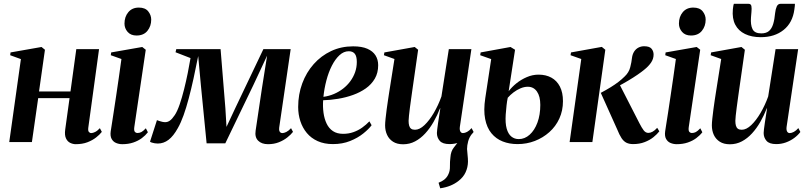

<svg xmlns="http://www.w3.org/2000/svg" viewBox="-20 -768 4365 1038"><path d="M457.5 -79Q455 -61 460.5 -54.8Q466 -48.5 473 -48.5Q482 -48.5 494.2 -54.5Q506.5 -60.5 520 -75L530.5 -55Q519 -40 499.5 -24.8Q480 -9.5 452.8 1Q425.5 11.5 389.5 11.5Q374.5 11.5 359.8 4.5Q345 -2.5 336.8 -19.8Q328.5 -37 332.5 -67.5L356 -237.5H186.5L152.5 0H30L93 -448.5L35 -469.5L37 -484.5L204.5 -514L223 -499L191 -273.5H361L392.5 -502.5H515.5Z M641 11.5Q623.5 11.5 607.8 5Q592 -1.5 583.5 -17Q575 -32.5 578.5 -58Q579.5 -65 583.8 -91.8Q588 -118.5 594.2 -159.2Q600.5 -200 607.8 -248.8Q615 -297.5 622.5 -349.2Q630 -401 636.5 -449L579 -469.5L581 -484.5L749 -514L768 -499L706 -80.5Q703.5 -61.5 709.2 -55.2Q715 -49 723.5 -49Q734.5 -49 744.5 -54.2Q754.5 -59.5 768.5 -74.5L779.5 -53Q766.5 -36 746.8 -21.2Q727 -6.5 700.5 2.5Q674 11.5 641 11.5ZM718 -576Q687 -576 670 -595.5Q653 -615 653 -640.5Q653 -677.5 673.8 -702.2Q694.5 -727 730.5 -727Q765 -727 781.2 -706.8Q797.5 -686.5 797.5 -662Q797.5 -626.5 777 -601.2Q756.5 -576 718 -576Z M1429 11.5Q1394.5 11.5 1375.5 -7.5Q1356.5 -26.5 1362 -62L1396 -290L1424 -467L1350 -308.5L1198 7H1097L1066 -307.5L1051.5 -465Q1039 -401 1026.2 -343.2Q1013.5 -285.5 1000.2 -235.5Q987 -185.5 972.5 -145Q958 -104.5 941.5 -75.5Q917.5 -32 891 -12Q864.5 8 833 8Q824.5 8 815.8 6.5Q807 5 800.5 2.8Q794 0.5 791 -2L828.5 -118.5Q833.5 -116.5 840.8 -114Q848 -111.5 856.8 -109.5Q865.5 -107.5 873 -107.5Q879.5 -107.5 885.8 -109.5Q892 -111.5 898.2 -115.8Q904.5 -120 911.2 -127.8Q918 -135.5 925 -146Q939 -167.5 951.5 -204Q964 -240.5 975 -284.5Q986 -328.5 995 -373Q1004 -417.5 1010 -454L929 -485.5L933 -502.5H1172.5L1198.5 -182.5L1204.5 -82L1251.5 -182.5L1404 -502.5H1551.5L1489.5 -79Q1488 -67 1490.2 -60.5Q1492.5 -54 1497 -51.2Q1501.5 -48.5 1506.5 -48.5Q1515.5 -48.5 1527.8 -54.5Q1540 -60.5 1553.5 -75L1564 -55Q1552.5 -40 1533.2 -24.8Q1514 -9.5 1487.8 1Q1461.5 11.5 1429 11.5Z M1989 -91Q1974 -70.5 1944.2 -46.5Q1914.5 -22.5 1873 -5.8Q1831.5 11 1780 11Q1733 11 1697.5 -5Q1662 -21 1638.8 -49Q1615.5 -77 1603.8 -113Q1592 -149 1592 -189.5Q1592 -257.5 1614 -317Q1636 -376.5 1676 -421.5Q1716 -466.5 1770.2 -492Q1824.5 -517.5 1889 -517.5Q1936 -517.5 1965.8 -504.5Q1995.5 -491.5 2010 -468.8Q2024.5 -446 2024.5 -415.5Q2024.5 -374 2006.5 -343Q1988.5 -312 1957.8 -290.2Q1927 -268.5 1888.8 -254.8Q1850.5 -241 1808.5 -234Q1766.5 -227 1727 -226Q1724.5 -191 1729 -158.2Q1733.5 -125.5 1745.8 -99.8Q1758 -74 1780 -59.2Q1802 -44.5 1835 -44.5Q1864.5 -44.5 1890.2 -53.5Q1916 -62.5 1937.8 -78Q1959.5 -93.5 1977 -112ZM1865.5 -491Q1838.5 -491 1815.2 -469.5Q1792 -448 1774 -412.5Q1756 -377 1744.5 -333Q1733 -289 1728.5 -244.5Q1758.5 -248.5 1785.5 -260Q1812.5 -271.5 1835 -289Q1857.5 -306.5 1874 -329Q1890.5 -351.5 1899.8 -377.8Q1909 -404 1909 -433Q1909 -464 1898 -477.5Q1887 -491 1865.5 -491Z M2360 250 2351 220Q2373 211 2385.8 199.5Q2398.5 188 2405 172Q2413 155 2412.5 130.8Q2412 106.5 2415 83Q2417 50 2433.8 29.2Q2450.5 8.5 2463 -8.5L2533 -46Q2517.5 -27.5 2511.2 -4.8Q2505 18 2505 37.5Q2505.5 52 2507.8 70.2Q2510 88.5 2510 106Q2509.5 136.5 2497.2 163.2Q2485 190 2459 210Q2439.5 225.5 2415 235.5Q2390.5 245.5 2360 250ZM2159.5 12Q2126.5 12 2105 -1.8Q2083.5 -15.5 2072.8 -38.5Q2062 -61.5 2062 -90.5Q2062 -103.5 2064.5 -127Q2067 -150.5 2070.5 -177.2Q2074 -204 2077.8 -227.8Q2081.5 -251.5 2083.5 -265.5L2112.5 -449L2055.5 -469.5L2058 -484.5L2222 -514L2240.5 -499L2209 -279Q2206.5 -261 2203 -236.2Q2199.5 -211.5 2196.2 -186.8Q2193 -162 2191 -142.5Q2189 -123 2189 -115Q2189 -99.5 2192 -88.8Q2195 -78 2202.5 -72.2Q2210 -66.5 2223.5 -66.5Q2248.5 -66.5 2275 -91.8Q2301.5 -117 2325.5 -158Q2349.5 -199 2366.5 -246.5L2406.5 -502.5H2528.5L2466 -82Q2464 -66 2468.8 -57.2Q2473.5 -48.5 2483 -48.5Q2493 -48.5 2505.5 -55.2Q2518 -62 2529.5 -75.5L2540.5 -54.5Q2527.5 -37 2507.2 -22Q2487 -7 2462.2 2Q2437.5 11 2410 11Q2372.5 11 2357.2 -6.8Q2342 -24.5 2342 -49Q2342 -54.5 2343.8 -69.5Q2345.5 -84.5 2348.5 -104.5Q2351.5 -124.5 2354.8 -145.2Q2358 -166 2360.5 -182.5H2359Q2344 -144 2324 -109Q2304 -74 2279 -46.8Q2254 -19.5 2224.2 -3.8Q2194.5 12 2159.5 12Z M2778 11Q2734 11 2697.8 -3.2Q2661.5 -17.5 2636.8 -47.5Q2612 -77.5 2602.8 -124.8Q2593.5 -172 2603.5 -237.5L2635.5 -448.5L2576 -469.5L2578.5 -484.5L2740 -514L2764.5 -499L2730 -275Q2747 -297.5 2772.2 -317.8Q2797.5 -338 2828.2 -351.2Q2859 -364.5 2891.5 -364.5Q2931.5 -364.5 2961 -348.2Q2990.5 -332 3007 -300Q3023.5 -268 3023.5 -221Q3023.5 -170 3004 -127.2Q2984.5 -84.5 2950 -53.8Q2915.5 -23 2871.5 -6Q2827.5 11 2778 11ZM2784.5 -16Q2817 -16 2843.5 -39.8Q2870 -63.5 2885.5 -105.2Q2901 -147 2901 -201Q2901 -247 2883 -273Q2865 -299 2833.5 -299Q2814 -299 2794 -290.5Q2774 -282 2756.2 -268.5Q2738.5 -255 2725 -239.5Q2721 -221 2718.5 -198Q2716 -175 2714 -148.5Q2711 -102 2719.2 -72.8Q2727.5 -43.5 2744.5 -29.8Q2761.5 -16 2784.5 -16Z M3059.5 0 3122.5 -449 3064.5 -469.5 3067 -484.5 3233.5 -514.5 3252.5 -499 3182.5 0ZM3402.5 11Q3382 11 3367 3.8Q3352 -3.5 3340.2 -21.2Q3328.5 -39 3316.5 -69L3228 -266Q3259 -282.5 3282 -296.8Q3305 -311 3323.2 -325Q3341.5 -339 3357 -354.5Q3380 -376 3387.2 -404.5Q3394.5 -433 3396.5 -454Q3399 -474.5 3408.2 -489Q3417.5 -503.5 3431.8 -510.8Q3446 -518 3462 -518Q3491.5 -518 3502.5 -504.5Q3513.5 -491 3513.5 -473Q3513.5 -449.5 3499.5 -429.2Q3485.5 -409 3464 -392Q3450.5 -380.5 3427.2 -364.5Q3404 -348.5 3375.8 -331.8Q3347.5 -315 3318.5 -299.8Q3289.5 -284.5 3264.5 -274L3329 -312.5L3437 -101.5Q3449.5 -77 3460 -63.2Q3470.5 -49.5 3485.5 -49.5Q3496 -49.5 3508 -56Q3520 -62.5 3533 -77L3544.5 -58Q3532.5 -42.5 3512.8 -26.5Q3493 -10.5 3465.2 0.2Q3437.5 11 3402.5 11Z M3638.5 11.5Q3621 11.5 3605.2 5Q3589.5 -1.5 3581 -17Q3572.5 -32.5 3576 -58Q3577 -65 3581.2 -91.8Q3585.5 -118.5 3591.8 -159.2Q3598 -200 3605.2 -248.8Q3612.5 -297.5 3620 -349.2Q3627.5 -401 3634 -449L3576.5 -469.5L3578.5 -484.5L3746.5 -514L3765.5 -499L3703.5 -80.5Q3701 -61.5 3706.8 -55.2Q3712.5 -49 3721 -49Q3732 -49 3742 -54.2Q3752 -59.5 3766 -74.5L3777 -53Q3764 -36 3744.2 -21.2Q3724.5 -6.5 3698 2.5Q3671.5 11.5 3638.5 11.5ZM3715.5 -576Q3684.5 -576 3667.5 -595.5Q3650.5 -615 3650.5 -640.5Q3650.5 -677.5 3671.2 -702.2Q3692 -727 3728 -727Q3762.5 -727 3778.8 -706.8Q3795 -686.5 3795 -662Q3795 -626.5 3774.5 -601.2Q3754 -576 3715.5 -576Z M3926 12Q3893 12 3871.5 -1.8Q3850 -15.5 3839.2 -38.5Q3828.5 -61.5 3828.5 -90.5Q3828.5 -103.5 3831 -127Q3833.5 -150.5 3837 -177.2Q3840.5 -204 3844.2 -227.8Q3848 -251.5 3850 -265.5L3879 -449L3822 -469.5L3824.5 -484.5L3988.5 -514L4007 -499L3975.5 -279Q3973 -261 3969.5 -236.2Q3966 -211.5 3962.8 -186.8Q3959.5 -162 3957.5 -142.5Q3955.5 -123 3955.5 -115Q3955.5 -99.5 3958.5 -88.8Q3961.5 -78 3969 -72.2Q3976.5 -66.5 3990 -66.5Q4015 -66.5 4041.5 -91.8Q4068 -117 4092 -158Q4116 -199 4133 -246.5L4173 -502.5H4295L4232.5 -82Q4230.5 -66 4235.2 -57.2Q4240 -48.5 4249.5 -48.5Q4259.5 -48.5 4272 -55.2Q4284.5 -62 4296 -75.5L4307 -54.5Q4294 -37 4273.8 -22Q4253.5 -7 4228.8 2Q4204 11 4176.5 11Q4139 11 4123.8 -6.8Q4108.5 -24.5 4108.5 -49Q4108.5 -54.5 4110.2 -69.5Q4112 -84.5 4115 -104.5Q4118 -124.5 4121.2 -145.2Q4124.5 -166 4127 -182.5H4125.5Q4110.5 -144 4090.5 -109Q4070.5 -74 4045.5 -46.8Q4020.5 -19.5 3990.8 -3.8Q3961 12 3926 12ZM4026 -747.5Q4040 -747.5 4042.2 -735.2Q4044.5 -723 4042.5 -703Q4042 -697 4041.2 -687.8Q4040.5 -678.5 4040 -673Q4037 -634 4048.2 -610.8Q4059.5 -587.5 4095.5 -587.5Q4122.5 -587.5 4137.5 -600.5Q4152.5 -613.5 4160 -638.2Q4167.5 -663 4170.5 -697.5Q4173 -719.5 4179.5 -733.5Q4186 -747.5 4200.5 -747.5H4277.5Q4277.5 -742.5 4277 -735.8Q4276.5 -729 4274.5 -716.5Q4265 -645 4216.2 -606Q4167.5 -567 4093 -567Q4043.5 -567 4007.8 -584.2Q3972 -601.5 3954.8 -634.8Q3937.5 -668 3942 -717.5Q3943 -725 3944 -732.8Q3945 -740.5 3947.5 -747.5Z"/></svg>

Font: Merriweather 144pt SemiBold
Style: Italic
Weight: 600
Italic angle: -7.8°
Version: Version 2.101